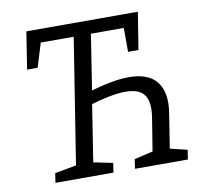

<svg xmlns="http://www.w3.org/2000/svg" viewBox="-78 -784 935 869"><g transform="rotate(-10 389.5 -349.0)"><path d="M108 0 114.7 -43.5 230 -64.5 211.3 -48.5 306.6 -651.5 321.6 -636.8H137.1L158.2 -654.2L119.1 -526.9H70.6L97.6 -698H609.9L582.5 -526.9H534.7L534.3 -651.5L551.4 -636.8H365.2L385.6 -651.5L341.3 -366.7L325.6 -377.1Q382.2 -395.1 431 -404.2Q479.8 -413.4 517.5 -413.4Q608.9 -413.4 646.6 -363.2Q684.3 -313 669.9 -223.3L642.3 -47.5L628.9 -66.5L723.2 -43.5L716.8 0H473.7L480 -43.5L578.6 -66.5L562.9 -47.2L589.9 -214.3Q596.9 -257.2 590.6 -287.8Q584.3 -318.5 560.3 -334.8Q536.3 -351.1 491 -351.1Q457.7 -351.1 414.4 -342.5Q371.2 -333.8 319.2 -318.2L335.6 -336.2L290.6 -48.5L278.2 -64.5L381.2 -43.5L374.8 0Z"/></g></svg>

Font: Bitter Thin
Style: Italic
Weight: 100
Italic angle: -9°
Designer: Sol Matas, and Bitter project Authors
Foundry: Sol Matas
Version: Version 2.002